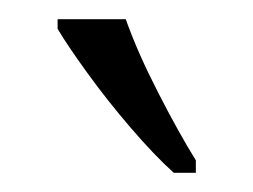

<svg xmlns="http://www.w3.org/2000/svg" viewBox="-20 -786 264 200"><path d="M161 -606Q141 -624 116.5 -652.5Q92 -681 71 -710Q50 -739 40 -756V-766H111Q123 -732 144.5 -690Q166 -648 184 -619V-606Z"/></svg>

Font: Noto Serif Sinhala ExtraCondensed Light
Style: Regular
Weight: 300
Width: 2
Designer: Jelle Bosma - Monotype Design Team
Foundry: Monotype Imaging Inc.
Version: Version 2.007; ttfautohint (v1.8.4.7-5d5b)